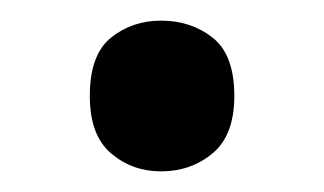

<svg xmlns="http://www.w3.org/2000/svg" viewBox="-20 -152 314 186"><path d="M67 -59Q67 -99 87.5 -115.5Q108 -132 136 -132Q165 -132 186 -115.5Q207 -99 207 -59Q207 -21 186 -3.5Q165 14 136 14Q108 14 87.5 -3.5Q67 -21 67 -59Z"/></svg>

Font: Noto Sans Kawi Medium
Style: Regular
Weight: 500
Designer: Fadhl Haqq
Version: Version 1.000